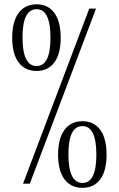

<svg xmlns="http://www.w3.org/2000/svg" viewBox="-20 -860 556 899"><path d="M397.9 -819.8H429.7L119.6 0H87.9ZM151.4 -839.8Q205.1 -839.8 234.6 -799.3Q264.2 -758.8 264.2 -683.1Q264.2 -607.9 234.6 -567.9Q205.1 -527.8 151.4 -527.8Q97.2 -527.8 67.1 -567.9Q37.1 -607.9 37.1 -683.1Q37.1 -758.8 67.1 -799.3Q97.2 -839.8 151.4 -839.8ZM151.4 -816.9Q85.4 -816.9 85.4 -685.1Q85.4 -550.8 151.4 -550.8Q216.3 -550.8 216.3 -683.1Q216.3 -816.9 151.4 -816.9ZM366.2 -292.5Q419.9 -292.5 449.5 -252Q479 -211.4 479 -135.7Q479 -60.5 449.5 -20.5Q419.9 19.5 366.2 19.5Q312 19.5 282 -20.5Q252 -60.5 252 -135.7Q252 -211.4 282 -252Q312 -292.5 366.2 -292.5ZM366.2 -269.5Q300.3 -269.5 300.3 -137.7Q300.3 -3.4 366.2 -3.4Q431.2 -3.4 431.2 -135.7Q431.2 -269.5 366.2 -269.5Z"/></svg>

Font: Sevillana
Style: Regular
Weight: 400
Designer: Olga Umpeleva
Foundry: Brownfox
Version: Version 1.001